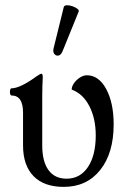

<svg xmlns="http://www.w3.org/2000/svg" viewBox="-20 -719 490 750"><path d="M229 11Q152 11 111 -31Q70 -73 70 -151V-279Q70 -346 25 -346Q21 -346 19.5 -353Q18 -360 19.5 -367Q21 -374 25 -374Q42 -374 67.5 -386.5Q93 -399 120 -419Q137 -431 142 -431Q147 -431 147 -417Q146 -399 145.5 -380Q145 -361 145 -342V-151Q145 -88 169.5 -54.5Q194 -21 240 -21Q293 -21 323.5 -66.5Q354 -112 354 -190Q354 -256 329 -304.5Q304 -353 260 -369Q260 -381 269 -394Q278 -407 292 -416Q306 -425 319 -425Q366 -425 395 -371Q424 -317 424 -233Q424 -121 371.5 -55Q319 11 229 11ZM224 -518Q218 -504 208.5 -502Q199 -500 192.5 -508Q186 -516 189 -529L229 -691Q231 -698 240.5 -698.5Q250 -699 262 -695Q274 -691 282 -685Q290 -679 287 -673Z"/></svg>

Font: Junicode
Style: Regular
Weight: 400
Designer: Peter S. Baker
Version: Version 2.100; ttfautohint (v1.8.4)